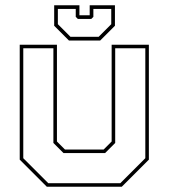

<svg xmlns="http://www.w3.org/2000/svg" viewBox="-20 -710 641 730"><path d="M158 0 55 -103V-540H196.5V-172L227 -141.5H374L404.5 -172V-540H546V-103L443 0ZM163.5 -13.5H437.5L532.5 -108.5V-526.5H418V-166.5L379.5 -128H221.5L183 -166.5V-526.5H68.5V-108.5ZM242 -556 186 -612V-690H282V-652H321V-690H417V-612L361 -556ZM248 -570H355L403 -618V-676H335V-646L327 -638H276L268 -646V-676H200V-618Z"/></svg>

Font: Tourney Thin
Style: Regular
Weight: 100
Designer: Tyler Finck
Foundry: Etcetera Type Co
Version: Version 1.015